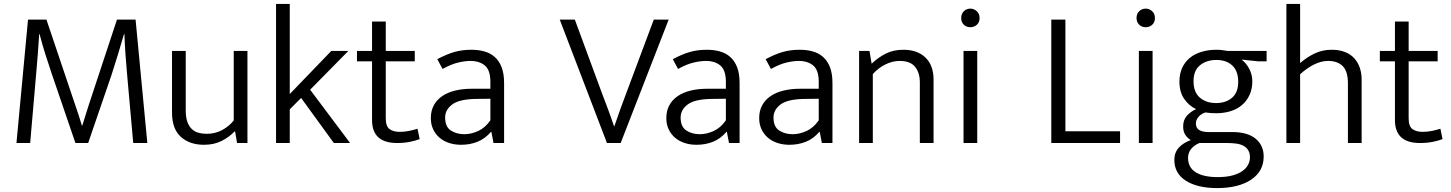

<svg xmlns="http://www.w3.org/2000/svg" viewBox="-20 -730 7404 980"><path d="M123 -630H217L363 -197Q371 -174 380.5 -145Q390 -116 398 -89H400Q408 -115 417 -143.5Q426 -172 434 -197L577 -630H672L732 0H660L629 -347Q624 -400 620.5 -451.5Q617 -503 615 -556H613Q599 -508 582.5 -453.5Q566 -399 549 -347L430 0H365L246 -348Q228 -401 212 -451.5Q196 -502 182 -556H180Q177 -508 173 -454Q169 -400 164 -347L134 0H64Z M1173 -470H1243V0H1190L1180 -59H1177Q1151 -31 1112 -11Q1073 9 1021 9Q948 9 903 -31.5Q858 -72 858 -156V-470H928V-167Q928 -132 936 -109Q944 -86 958.5 -72Q973 -58 992.5 -52.5Q1012 -47 1035 -47Q1078 -47 1113.5 -66Q1149 -85 1173 -115Z M1459 -172V0H1389V-710H1459V-250L1671 -470H1758L1563 -272L1767 0H1684L1517 -230Z M2097 -417H1949V-126Q1949 -85 1968.5 -71Q1988 -57 2020 -57Q2045 -57 2069 -62Q2093 -67 2111 -73L2122 -20Q2102 -12 2072 -6Q2042 0 2007 0Q1879 0 1879 -117V-417H1802V-470H1879V-620H1949V-470H2097Z M2212 -428Q2259 -453 2298.5 -464.5Q2338 -476 2386 -476Q2422 -476 2452.5 -467.5Q2483 -459 2505.5 -439Q2528 -419 2540.5 -386.5Q2553 -354 2553 -306V0H2499L2488 -57H2486Q2456 -22 2417.5 -6.5Q2379 9 2333 9Q2300 9 2271.5 -0.5Q2243 -10 2222.5 -28Q2202 -46 2190.5 -71Q2179 -96 2179 -127Q2179 -164 2194 -192Q2209 -220 2236.5 -239Q2264 -258 2302.5 -267.5Q2341 -277 2388 -277H2483V-312Q2483 -372 2455 -395.5Q2427 -419 2381 -419Q2353 -419 2317.5 -410.5Q2282 -402 2239 -378ZM2483 -226 2405 -225Q2322 -223 2287 -196Q2252 -169 2252 -130Q2252 -83 2281 -64Q2310 -45 2350 -45Q2385 -45 2421 -61.5Q2457 -78 2483 -116Z M2914 -630 3050 -261Q3066 -219 3083 -173.5Q3100 -128 3114 -86H3116Q3131 -131 3147 -175Q3163 -219 3179 -261L3317 -630H3393L3148 0H3078L2837 -630Z M3414 -428Q3461 -453 3500.5 -464.5Q3540 -476 3588 -476Q3624 -476 3654.5 -467.5Q3685 -459 3707.5 -439Q3730 -419 3742.5 -386.5Q3755 -354 3755 -306V0H3701L3690 -57H3688Q3658 -22 3619.5 -6.5Q3581 9 3535 9Q3502 9 3473.5 -0.5Q3445 -10 3424.5 -28Q3404 -46 3392.5 -71Q3381 -96 3381 -127Q3381 -164 3396 -192Q3411 -220 3438.5 -239Q3466 -258 3504.5 -267.5Q3543 -277 3590 -277H3685V-312Q3685 -372 3657 -395.5Q3629 -419 3583 -419Q3555 -419 3519.5 -410.5Q3484 -402 3441 -378ZM3685 -226 3607 -225Q3524 -223 3489 -196Q3454 -169 3454 -130Q3454 -83 3483 -64Q3512 -45 3552 -45Q3587 -45 3623 -61.5Q3659 -78 3685 -116Z M3888 -428Q3935 -453 3974.5 -464.5Q4014 -476 4062 -476Q4098 -476 4128.5 -467.5Q4159 -459 4181.5 -439Q4204 -419 4216.5 -386.5Q4229 -354 4229 -306V0H4175L4164 -57H4162Q4132 -22 4093.5 -6.5Q4055 9 4009 9Q3976 9 3947.5 -0.5Q3919 -10 3898.5 -28Q3878 -46 3866.5 -71Q3855 -96 3855 -127Q3855 -164 3870 -192Q3885 -220 3912.5 -239Q3940 -258 3978.5 -267.5Q4017 -277 4064 -277H4159V-312Q4159 -372 4131 -395.5Q4103 -419 4057 -419Q4029 -419 3993.5 -410.5Q3958 -402 3915 -378ZM4159 -226 4081 -225Q3998 -223 3963 -196Q3928 -169 3928 -130Q3928 -83 3957 -64Q3986 -45 4026 -45Q4061 -45 4097 -61.5Q4133 -78 4159 -116Z M4435 0H4365V-470H4418L4429 -405Q4464 -438 4502.5 -457Q4541 -476 4591 -476Q4663 -476 4704 -436Q4745 -396 4745 -324V0H4675V-311Q4675 -358 4651 -388.5Q4627 -419 4571 -419Q4536 -419 4500 -401.5Q4464 -384 4435 -352Z M4898 0V-470H4968V0ZM4933 -591Q4913 -591 4899.5 -604Q4886 -617 4886 -638Q4886 -659 4899.5 -672.5Q4913 -686 4933 -686Q4951 -686 4965.5 -673Q4980 -660 4980 -638Q4980 -616 4966 -603.5Q4952 -591 4933 -591Z M5346 -630H5418V-60H5697V0H5346Z M5793 0V-470H5863V0ZM5828 -591Q5808 -591 5794.5 -604Q5781 -617 5781 -638Q5781 -659 5794.5 -672.5Q5808 -686 5828 -686Q5846 -686 5860.5 -673Q5875 -660 5875 -638Q5875 -616 5861 -603.5Q5847 -591 5828 -591Z M6000 -314Q6000 -353 6014 -383.5Q6028 -414 6053 -434.5Q6078 -455 6113 -465.5Q6148 -476 6189 -476Q6206 -476 6219.5 -474Q6233 -472 6246 -470H6445V-417H6401L6317 -426Q6342 -407 6357 -377.5Q6372 -348 6372 -315Q6372 -276 6358 -245.5Q6344 -215 6319.5 -194Q6295 -173 6261 -162.5Q6227 -152 6187 -152Q6173 -152 6159.5 -153Q6146 -154 6132 -156Q6109 -148 6096.5 -132.5Q6084 -117 6084 -100Q6084 -76 6101.5 -66Q6119 -56 6147 -56H6270Q6348 -56 6389 -22Q6430 12 6430 69Q6430 144 6366 187Q6302 230 6192 230Q6092 230 6033 192.5Q5974 155 5974 86Q5974 49 5996.5 24Q6019 -1 6058 -15Q6040 -26 6029.5 -42.5Q6019 -59 6019 -85Q6019 -117 6037.5 -138.5Q6056 -160 6085 -173Q6049 -190 6024.5 -225Q6000 -260 6000 -314ZM6102 0Q6075 11 6059.5 30.5Q6044 50 6044 76Q6044 125 6083.5 149.5Q6123 174 6195 174Q6239 174 6270.5 165.5Q6302 157 6322 142.5Q6342 128 6351 110Q6360 92 6360 74Q6360 52 6351.5 37.5Q6343 23 6327.5 14.5Q6312 6 6291 3Q6270 0 6245 0ZM6300 -312Q6300 -368 6269.5 -396Q6239 -424 6189 -424Q6138 -424 6105 -397Q6072 -370 6072 -316Q6072 -259 6104.5 -231.5Q6137 -204 6187 -204Q6237 -204 6268.5 -231Q6300 -258 6300 -312Z M6616 0H6546V-710H6616V-408Q6649 -437 6689 -456.5Q6729 -476 6777 -476Q6816 -476 6845 -464.5Q6874 -453 6892.5 -432.5Q6911 -412 6920.5 -384.5Q6930 -357 6930 -324V0H6860V-305Q6860 -366 6833.5 -392.5Q6807 -419 6759 -419Q6724 -419 6687.5 -401Q6651 -383 6616 -351Z M7318 -417H7170V-126Q7170 -85 7189.5 -71Q7209 -57 7241 -57Q7266 -57 7290 -62Q7314 -67 7332 -73L7343 -20Q7323 -12 7293 -6Q7263 0 7228 0Q7100 0 7100 -117V-417H7023V-470H7100V-620H7170V-470H7318Z"/></svg>

Font: Mukta Vaani Light
Style: Regular
Weight: 300
Designer: Noopur Datye, Girish Dalvi, Yashodeep Gholap, Pallavi Karambelkar
Foundry: Ek Type
Version: Version 2.538;PS 1.000;hotconv 16.6.51;makeotf.lib2.5.65220;